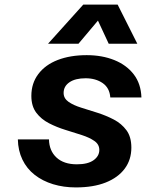

<svg xmlns="http://www.w3.org/2000/svg" viewBox="-20 -807 690 839"><path d="M311 12Q258 12 212 -2Q166 -16 131.5 -43Q97 -70 78 -109.5Q59 -149 58 -198H194Q195 -148 227 -118.5Q259 -89 316 -89Q364 -89 389 -107Q414 -125 414 -152Q414 -176 392.5 -191Q371 -206 337 -217Q303 -228 265.5 -239.5Q228 -251 194 -268.5Q160 -286 138.5 -314.5Q117 -343 117 -388Q117 -443 147.5 -483.5Q178 -524 232.5 -545Q287 -566 359 -566Q426 -566 479.5 -544.5Q533 -523 564.5 -482Q596 -441 598 -381H462Q459 -423 428.5 -444Q398 -465 354 -465Q309 -465 283.5 -447.5Q258 -430 258 -401Q258 -377 279.5 -362Q301 -347 335 -336.5Q369 -326 406.5 -314Q444 -302 477.5 -284.5Q511 -267 532.5 -238Q554 -209 554 -162Q554 -109 525 -70Q496 -31 442 -9.5Q388 12 311 12ZM190 -616 344 -787H494L580 -616H455L408 -717L323 -616Z"/></svg>

Font: Azeret Mono Thin SemiBold
Style: Italic
Weight: 600
Italic angle: -12°
Version: Version 1.002